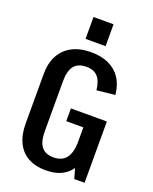

<svg xmlns="http://www.w3.org/2000/svg" viewBox="-165 -991 865 1089"><g transform="rotate(20 267.5 -446.0)"><path d="M248 9Q186 9 142 -15Q98 -39 74.5 -86.5Q51 -134 51 -203V-499Q51 -566 76 -612.5Q101 -659 148.5 -684Q196 -709 263 -709Q325 -709 370 -688Q415 -667 441.5 -627Q468 -587 474 -528L364 -516Q358 -570 334.5 -596Q311 -622 267 -622Q216 -622 192 -592.5Q168 -563 168 -500V-199Q168 -135 191.5 -105Q215 -75 265 -75Q314 -75 339 -106Q364 -137 366 -197L437 -198Q437 -132 415.5 -86Q394 -40 352 -15.5Q310 9 248 9ZM366 -180V-345L403 -293H263V-370H480V0H418ZM327 -901V-769H206V-901Z"/></g></svg>

Font: Pathway Extreme Condensed SemiBold
Style: Regular
Weight: 600
Width: 3
Version: Version 1.001;gftools[0.9.26]